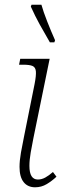

<svg xmlns="http://www.w3.org/2000/svg" viewBox="-20 -786 275 816"><path d="M129 10Q98 10 80.5 -12Q63 -34 63 -77Q63 -103 69 -137.5Q75 -172 82 -205L127 -429Q134 -465 132.5 -482.5Q131 -500 118.5 -505.5Q106 -511 79 -511H61L66 -536H191L122 -199Q116 -170 110.5 -138Q105 -106 105 -81Q105 -23 141 -23Q157 -23 172.5 -31.5Q188 -40 205 -55L220 -35Q201 -17 178.5 -3.5Q156 10 129 10ZM192 -606Q168 -647 148.5 -682.5Q129 -718 111 -758L114 -766H156Q164 -737 180.5 -695Q197 -653 214 -615L211 -606Z"/></svg>

Font: Noto Serif SemiCondensed ExtraLight
Style: Italic
Weight: 200
Width: 4
Italic angle: -12°
Designer: Monotype Design Team
Foundry: Monotype Imaging Inc.
Version: Version 2.013